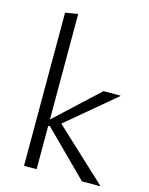

<svg xmlns="http://www.w3.org/2000/svg" viewBox="-110 -786 662 855"><g transform="rotate(15 221.5 -358.0)"><path d="M352 0 151 -200H132V-219L341 -413H419V-411L170 -202L177 -243L436 -2V0ZM85 0V-706L143 -716V0Z"/></g></svg>

Font: Ysabeau Office Light
Style: Regular
Weight: 300
Designer: Christian Thalmann (Catharsis Fonts)
Version: Version 2.001;gftools[0.9.30]; featfreeze: tnum,lnum,ss02